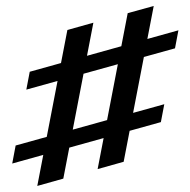

<svg xmlns="http://www.w3.org/2000/svg" viewBox="-20 -563 631 636"><path d="M403 -519.4 489.2 -543.2 389.6 -27.1 303.4 -2.9ZM31.8 -81 524.2 -217.8 512.9 -158.5 20.5 -21.3ZM203.2 -463.7 289.3 -487.8 189.7 28.7 103.5 52.9ZM78.5 -325.3 571 -462.6 559.7 -402.9 67.2 -266.1Z"/></svg>

Font: Playfair Micro SmCond SmLight
Style: Regular
Weight: 360
Width: 4
Designer: Claus Eggers Sørensen
Foundry: Claus Eggers Sørensen
Version: Version 2.100;Glyphs 3.2 (3219)